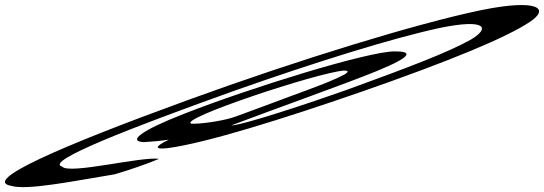

<svg xmlns="http://www.w3.org/2000/svg" viewBox="-137 -615 2182 770"><path d="M617 -214C95 -24 -208 110 -93 130C-31 150 158 111 323 84C381 67 454 42 501 22C428 12 140 86 112 53C40 33 377 -99 814 -255C1121 -363 1432 -461 1627 -503C1817 -542 1828 -501 1751 -456C1660 -405 1505 -346 1249 -253C1108 -203 835 -112 790 -112C967 -179 1252 -280 1374 -330C1525 -392 1513 -409 1446 -409C1339 -409 870 -264 602 -159C427 -91 374 -48 440 -45C475 -47 508 -50 540 -55C481 -26 482 -15 536 -21C689 -41 1003 -140 1304 -244C1678 -374 1898 -467 1986 -526C2069 -579 2026 -622 1791 -574C1532 -520 1062 -376 617 -214ZM630 -119C576 -138 1137 -324 1242 -332C1298 -332 1193 -289 1036 -232C918 -188 811 -148 794 -143C746 -128 661 -117 630 -119Z"/></svg>

Font: Snowfall
Style: UltraObl
Weight: 400
Designer: Jasper
Foundry: Cannot Into Space Fonts
Version: Version 0.9